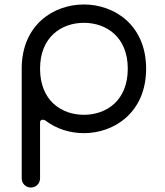

<svg xmlns="http://www.w3.org/2000/svg" viewBox="-20 -577 736 858"><path d="M355 -475C455 -475 551 -412 551 -270C551 -127 455 -64 355 -64C255 -64 159 -127 159 -270C159 -412 255 -475 355 -475ZM77 220C77 243 95 261 118 261C141 261 159 243 159 220V-29C159 -38 163 -42 171 -42C174 -42 178 -41 182 -39C233 0 294 18 355 18C491 18 633 -75 633 -270C633 -465 491 -557 355 -557C218 -557 77 -465 77 -270Z"/></svg>

Font: Fabada
Style: Regular
Weight: 400
Designer: deFharo
Foundry: deFharo.com
Version: Version 4.000 2011 initial release